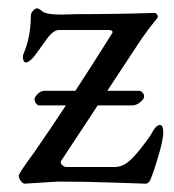

<svg xmlns="http://www.w3.org/2000/svg" viewBox="-20 -436 417 461"><path d="M87 -218H313Q318 -218 322 -214Q326 -210 326 -204Q326 -198 316 -190Q306 -182 295 -183H77Q72 -182 68 -186Q64 -190 63 -196Q62 -202 70 -210Q78 -218 87 -218ZM127 -401 165 -402Q260 -402 351 -405Q355 -405 357.5 -400.5Q360 -396 358 -393Q338 -369 320 -343L127 -50Q124 -45 129 -40Q134 -35 139 -35H256Q276 -35 295.5 -54Q315 -73 342 -112Q354 -136 364 -136Q372 -136 372 -117.5Q372 -99 357.5 -52Q343 -5 338.5 0Q334 5 330 5Q326 5 255 2.5Q184 0 119 0L39 5Q35 5 30 -1.5Q25 -8 25 -14Q25 -20 62 -70Q136 -176 248 -354Q255 -364 239 -364H122Q108 -364 92 -342Q88 -336 81 -326.5Q74 -317 71.5 -313.5Q69 -310 65 -304.5Q61 -299 58 -296Q48 -286 42.5 -286Q37 -286 35.5 -294Q34 -302 37 -308Q54 -348 54 -398Q54 -405 59.5 -410.5Q65 -416 69 -416Q73 -416 82 -408.5Q91 -401 127 -401Z"/></svg>

Font: EB Garamond
Style: Regular
Weight: 400
Version: Version 0.012